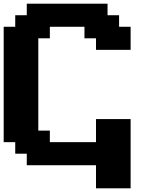

<svg xmlns="http://www.w3.org/2000/svg" viewBox="-20 -895 852 1040"><path d="M500 125H687.5V-250H500V-125H250V-187.5H187.5V-687.5H250V-750H437.5V-687.5H500V-625H687.5V-750H625V-812.5H562.5V-875H125V-812.5H62.5V-750H0V-125H62.5V-62.5H125V0H500Z"/></svg>

Font: Faithful 32x
Style: Semibold
Weight: 400
Foundry: Faithful Resource Pack
Version: Version 1.0; January 27, 2023